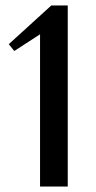

<svg xmlns="http://www.w3.org/2000/svg" viewBox="-20 -680 350 700"><path d="M126 -555 32 -494 12 -519 167 -660H227V0H126Z"/></svg>

Font: El Messiri Medium
Style: Regular
Weight: 500
Designer: Mohamed Gaber
Foundry: Kief Type Foundry
Version: Version 2.007